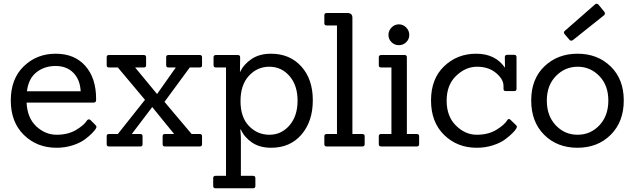

<svg xmlns="http://www.w3.org/2000/svg" viewBox="-20 -788 3415 1033"><path d="M483 -236H123Q127 -153 175.5 -108Q224 -63 285 -63Q346 -63 389.5 -89Q433 -115 448 -140Q456 -150 466 -143L493 -116Q499 -110 499 -105.5Q499 -101 494.5 -94Q490 -87 476 -72Q462 -57 436.5 -38Q411 -19 370.5 -6Q330 7 284 7Q179 7 108.5 -62Q38 -131 38 -247.5Q38 -364 108 -431.5Q178 -499 279.5 -499Q381 -499 439 -433.5Q497 -368 497 -257Q497 -253 497 -249Q497 -236 483 -236ZM125 -297H414Q411 -359 375 -396Q339 -433 279 -433Q219 -433 176 -399Q133 -365 125 -297Z M1055 0H867Q855 0 855 -12V-55Q855 -67 867 -67H917L799 -212L689 -67H735Q747 -67 747 -55V-12Q747 0 735 0H566Q554 0 554 -12V-55Q554 -67 566 -67H614L760 -251L614 -425H566Q554 -425 554 -437V-480Q554 -492 566 -492H754Q766 -492 766 -480V-437Q766 -425 754 -425H707L825 -282L926 -425H886Q874 -425 874 -437V-480Q874 -492 886 -492H1055Q1067 -492 1067 -480V-437Q1067 -425 1055 -425H1001L865 -240L1011 -67H1055Q1067 -67 1067 -55V-12Q1067 0 1055 0Z M1341 225H1140Q1127 225 1127 213V170Q1127 158 1140 158H1196V-425H1142Q1129 -425 1129 -437V-480Q1129 -492 1142 -492H1259Q1272 -492 1272 -480L1271 -401H1272Q1291 -442 1333.5 -470.5Q1376 -499 1438 -499Q1539 -499 1601 -430.5Q1663 -362 1663 -248.5Q1663 -135 1602 -64Q1541 7 1439 7Q1377 7 1335.5 -21.5Q1294 -50 1276 -91H1273Q1276 -59 1276 -45V158H1341Q1354 158 1354 170V213Q1354 225 1341 225ZM1274 -244Q1274 -157 1319.5 -110Q1365 -63 1429.5 -63Q1494 -63 1537.5 -113.5Q1581 -164 1581 -246.5Q1581 -329 1537.5 -379Q1494 -429 1429 -429Q1364 -429 1319 -380Q1274 -331 1274 -244Z M1929 0H1738Q1725 0 1725 -12V-55Q1725 -67 1738 -67H1793V-651H1738Q1725 -651 1725 -663V-706Q1725 -718 1738 -718H1849Q1876 -718 1876 -693V-67H1929Q1942 -67 1942 -55V-12Q1942 0 1929 0Z M2222 0H2031Q2018 0 2018 -12V-55Q2018 -67 2031 -67H2086V-425H2031Q2018 -425 2018 -437V-480Q2018 -492 2031 -492H2157Q2169 -492 2169 -480V-67H2222Q2235 -67 2235 -55V-12Q2235 0 2222 0ZM2165.5 -640Q2182 -623 2182 -600Q2182 -577 2165.5 -561Q2149 -545 2126 -545Q2103 -545 2086.5 -561Q2070 -577 2070 -600Q2070 -623 2086.5 -640Q2103 -657 2126 -657Q2149 -657 2165.5 -640Z M2755 -116Q2761 -111 2761 -106.5Q2761 -102 2756.5 -94.5Q2752 -87 2737.5 -72Q2723 -57 2697.5 -38Q2672 -19 2631.5 -6Q2591 7 2545 7Q2440 7 2369.5 -62Q2299 -131 2299 -247.5Q2299 -364 2369.5 -431.5Q2440 -499 2542 -499Q2644 -499 2696 -425H2697L2696 -480Q2696 -493 2709 -493H2747Q2759 -493 2759 -480V-310Q2759 -298 2747 -298H2701Q2689 -298 2689 -310V-327Q2688 -363 2648 -396Q2608 -429 2546.5 -429Q2485 -429 2434 -380Q2383 -331 2383 -246.5Q2383 -162 2433 -112.5Q2483 -63 2545 -63Q2607 -63 2650.5 -89.5Q2694 -116 2709 -141Q2716 -153 2726 -144Z M3181 -764Q3185 -768 3190 -768Q3195 -768 3200 -763L3231 -725Q3239 -715 3230 -706L3062 -572Q3050 -565 3043 -575L3018 -604Q3009 -615 3020 -623ZM3266 -63Q3196 7 3087 7Q2978 7 2908 -62.5Q2838 -132 2838 -247.5Q2838 -363 2909 -431Q2980 -499 3087.5 -499Q3195 -499 3265.5 -430.5Q3336 -362 3336 -247.5Q3336 -133 3266 -63ZM2922 -247Q2922 -165 2970 -114Q3018 -63 3087.5 -63Q3157 -63 3205 -114Q3253 -165 3253 -247Q3253 -329 3204.5 -379Q3156 -429 3088 -429Q3020 -429 2971 -379Q2922 -329 2922 -247Z"/></svg>

Font: Sanchez
Style: Regular
Weight: 400
Designer: Daniel Hernández
Foundry: LatinoType
Version: Version 1.001